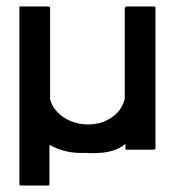

<svg xmlns="http://www.w3.org/2000/svg" viewBox="-20 -462 541 594"><path d="M243 11Q183 14 133 -14V108Q133 112 130 112H44Q40 112 40 108V-442H131V-441Q136 -441 135 -438V-156Q142 -127 167.5 -106Q193 -85 229 -79Q265 -73 300 -85Q354 -107 366 -156V-438L370 -442H458L459 -441H461V-2L457 1Q413 1 369 1Q368 0 368 -2V-17Q330 17 243 11Z"/></svg>

Font: RailwayAlternate
Style: Regular
Weight: 400
Version: 1.000